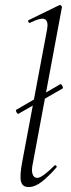

<svg xmlns="http://www.w3.org/2000/svg" viewBox="-20 -746 287 775"><path d="M55 -287Q51 -285 46.5 -293.5Q42 -302 46 -303L223 -406Q227 -408 231.5 -399.5Q236 -391 233 -389ZM95 9Q71 9 65 -12.5Q59 -34 69 -89L170 -627Q176 -659 162 -668Q148 -677 101 -654Q97 -652 94.5 -658Q92 -664 96 -665L219 -725Q223 -727 227 -723Q231 -719 230 -717L113 -89Q106 -58 111.5 -43Q117 -28 130 -28Q141 -28 159 -41.5Q177 -55 199 -77Q203 -81 207 -77Q211 -73 207 -69Q174 -32 147.5 -11.5Q121 9 95 9Z"/></svg>

Font: Cormorant Garamond Light Light
Style: Italic
Weight: 300
Italic angle: -10°
Version: Version 4.001